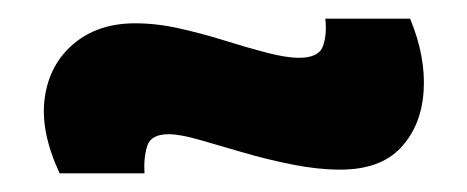

<svg xmlns="http://www.w3.org/2000/svg" viewBox="-20 -419 501 206"><path d="M345 -237Q321 -237 293.5 -242.5Q266 -248 240.5 -255.5Q215 -263 194 -269Q173 -275 161 -275Q142 -275 138 -262.5Q134 -250 135 -233H44Q23 -278 28 -314Q33 -350 59 -372Q85 -394 125 -394Q148 -394 172.5 -388.5Q197 -383 221 -375.5Q245 -368 266 -362.5Q287 -357 301 -357Q322 -357 326.5 -369.5Q331 -382 329 -399H420Q437 -358 434.5 -321Q432 -284 410 -260.5Q388 -237 345 -237Z"/></svg>

Font: Bricolage Grotesque 96pt ExtraBold SemiCondensed ExtraBold
Style: Regular
Weight: 800
Width: 4
Version: Version 1.001;gftools[0.9.33.dev8+g029e19f]